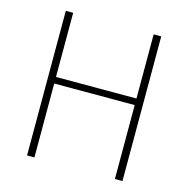

<svg xmlns="http://www.w3.org/2000/svg" viewBox="-107 -828 911 931"><g transform="rotate(15 349.0 -363.0)"><path d="M110 0V-726H147V-404H551V-726H589V0H551V-371H147V0Z"/></g></svg>

Font: Source Han Sans SC ExtraLight
Style: Regular
Weight: 250
Designer: Ryoko NISHIZUKA 西塚涼子 (kana, bopomofo & ideographs); Paul D. Hunt (Latin, Greek & Cyrillic); Sandoll Communications 산돌커뮤니
Foundry: Adobe
Version: Version 2.004;hotconv 1.0.118;makeotfexe 2.5.65603